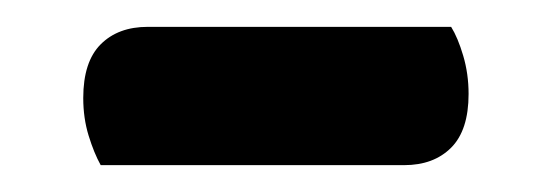

<svg xmlns="http://www.w3.org/2000/svg" viewBox="-20 -329 411 143"><path d="M55 -206Q50 -215 46 -228Q42 -241 42 -256Q42 -283 55 -296Q68 -309 90 -309H316Q321 -301 325 -287.5Q329 -274 329 -259Q329 -232 316 -219Q303 -206 281 -206Z"/></svg>

Font: Baloo 2 SemiBold
Style: Regular
Weight: 600
Designer: Sarang Kulkarni and Ek Type
Foundry: Ek Type
Version: Version 1.640;hotconv 1.0.111;makeotfexe 2.5.65597; ttfautoh